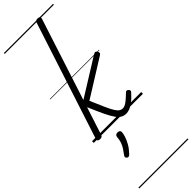

<svg xmlns="http://www.w3.org/2000/svg" viewBox="-497 -1037 1560 1560"><g transform="rotate(-45 282.5 -257.5)"><path d="M58 15Q46 15 38.5 9Q31 3 34 -9L362 -1017Q366 -1029 372 -1033.5Q378 -1038 391 -1038Q408 -1038 413.5 -1031Q419 -1024 416 -1012L187 -306L510 -507Q524 -516 532.5 -513.5Q541 -511 547 -501Q552 -493 551.5 -484Q551 -475 539 -468L217 -267Q250 -190 271 -143Q292 -96 307.5 -72Q323 -48 336.5 -39.5Q350 -31 365 -31Q378 -31 392 -37.5Q406 -44 425.5 -60Q445 -76 474 -104Q483 -113 490.5 -112Q498 -111 504 -104Q511 -98 512 -91Q513 -84 506 -76Q470 -36 442 -15.5Q414 5 393 12Q372 19 358 19Q333 19 312.5 8.5Q292 -2 272 -29.5Q252 -57 227 -109Q202 -161 167 -244L89 -4Q86 6 79 10.5Q72 15 58 15ZM106 275Q98 269 97.5 261.5Q97 254 103 246Q122 221 136 199Q150 177 158 153Q166 129 168 99Q170 86 177.5 81Q185 76 197 76Q211 76 218 82.5Q225 89 224 101Q223 119 214 146.5Q205 174 187 205.5Q169 237 139 268Q132 276 123 279Q114 282 106 275ZM0 513H565V523H0ZM0 -20H565V0H0ZM0 -505H565V-500H0ZM0 -1033H565V-1023H0Z"/></g></svg>

Font: Playwrite IN Guides
Style: Regular
Weight: 400
Designer: Veronika Burian, José Scaglione
Foundry: TypeTogether
Version: Version 1.003